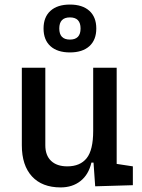

<svg xmlns="http://www.w3.org/2000/svg" viewBox="-20 -816 626 846"><path d="M247.1 9.8Q165.5 9.8 120.8 -38.8Q76.2 -87.4 76.2 -175.8V-517.6H179.7V-175.8Q179.7 -131.3 205.1 -107.2Q230.5 -83 276.4 -83Q333 -83 361.8 -118.9Q390.6 -154.8 390.6 -239.3V-517.6H494.1V-93.8L565.4 -83V0L399.4 4.9L392.1 -99.6H382.8Q370.6 -46.9 335 -18.6Q299.3 9.8 247.1 9.8ZM288.1 -585Q232.9 -585 202.4 -612.5Q171.9 -640.1 171.9 -690.4Q171.9 -740.7 202.4 -768.3Q232.9 -795.9 288.1 -795.9Q343.3 -795.9 373.8 -768.3Q404.3 -740.7 404.3 -690.4Q404.3 -640.1 373.8 -612.5Q343.3 -585 288.1 -585ZM288.1 -641.6Q335 -641.6 335 -690.4Q335 -739.3 288.1 -739.3Q241.2 -739.3 241.2 -690.4Q241.2 -641.6 288.1 -641.6Z"/></svg>

Font: Caskaydia Cove
Style: Regular
Weight: 400
Monospace: yes
Designer: Aaron Bell
Foundry: Saja Typeworks
Version: Version 4.300; ttfautohint (v1.8.3)